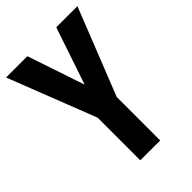

<svg xmlns="http://www.w3.org/2000/svg" viewBox="-212 -804 893 893"><g transform="rotate(-45 234.5 -357.0)"><path d="M299.8 0H168.9V-280.8L0 -713.9H140.1L234.9 -432.1L330.1 -713.9H469.2L299.8 -286.1Z"/></g></svg>

Font: Open Sans Hebrew Condensed
Style: Bold
Weight: 700
Width: 3
Foundry: Ascender Corporation, Yanek Iontef
Version: Version 2.001;PS 002.001;hotconv 1.0.70;makeotf.lib2.5.58329